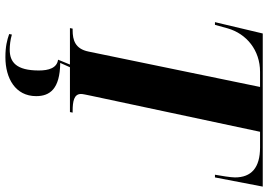

<svg xmlns="http://www.w3.org/2000/svg" viewBox="-161 -593 993 711"><g transform="rotate(90 335.5 -237.5)"><path d="M84 0H219L201 44C232 48 241 79 241 115C241 199 210 223 164 223C149 223 128 221 108 215L106 225C129 233 152 239 192 239C270 239 336 202 336 125C336 75 310 37 213 36L229 0H395L397 -10H392C355 -10 328 -15 328 -41C328 -48 331 -60 335 -80L468 -704H526C601 -704 637 -672 637 -611C637 -596 631 -559 627 -537H637L671 -714H104L62 -537H72L85 -584C105 -654 166 -704 246 -704H302L171 -69C161 -19 128 -10 92 -10H86Z"/></g></svg>

Font: Noto Serif Display Condensed ExtraBold
Style: Italic
Weight: 800
Width: 3
Italic angle: -12°
Designer: Monotype Design Team
Foundry: Monotype Imaging Inc.
Version: Version 2.009